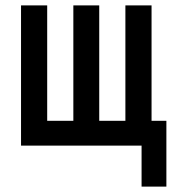

<svg xmlns="http://www.w3.org/2000/svg" viewBox="-20 -540 640 712"><path d="M505 152V0H58V-520H155V-92H252V-520H348V-92H445V-520H542V-92H597V152Z"/></svg>

Font: Iosevka Semibold Extended
Style: Regular
Weight: 600
Width: 7
Monospace: yes
Designer: Belleve Invis
Foundry: Belleve Invis
Version: Version 32.5.0; ttfautohint (v1.8.4)